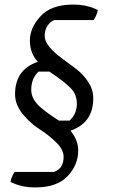

<svg xmlns="http://www.w3.org/2000/svg" viewBox="-20 -637 495 842"><path d="M409 -593Q405 -571 391 -549H219Q202 -544 189 -525Q176 -506 176 -480.5Q176 -455 198 -429.5Q220 -404 251 -381.5Q282 -359 313.5 -335Q345 -311 367 -277.5Q389 -244 389 -206Q389 -98 289 -64Q323 -23 323 23Q323 86 276.5 135.5Q230 185 134 185Q80 185 40 167L26 161Q30 139 44 117H216Q259 103 259 51Q259 19 225.5 -13.5Q192 -46 152.5 -71Q113 -96 79.5 -137Q46 -178 46 -224Q46 -332 146 -366Q111 -404 111 -459.5Q111 -515 158 -566Q205 -617 301 -617Q355 -617 396 -599ZM197 -323H149Q117 -293 117 -243Q117 -202 157 -167Q180 -147 205.5 -130Q231 -113 238 -108H285Q317 -138 317 -181Q317 -224 290.5 -250Q264 -276 234 -297Q204 -318 197 -323Z"/></svg>

Font: Kotta One
Style: Regular
Weight: 400
Designer: Ania Kruk
Foundry: Ania Kruk
Version: Version 1.001